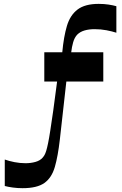

<svg xmlns="http://www.w3.org/2000/svg" viewBox="-20 -763 627 990"><path d="M4.6 196V59.6Q26 67.3 54.5 73Q83 78.6 111.7 78.6Q138.7 78.6 162.9 71.8Q187.1 65 200.1 49.6Q205.8 42.9 209.9 35.6Q214.1 28.3 218.4 14.3Q222.8 0.3 227.9 -24.6Q233.1 -49.6 239.4 -90.7Q245.7 -131.7 254.6 -193.3Q263.4 -254.8 274.4 -342.6H208.4V-493.4H301.1Q308.5 -573.7 325 -629.2Q341.5 -684.7 379.9 -713.9Q418.3 -743 488.6 -743Q516.6 -743 540.1 -739.4Q563.7 -735.7 580 -731V-594.3Q558.6 -601.3 529.1 -607Q499.6 -612.6 467.9 -612.6Q439.5 -612.6 416.5 -606.1Q393.5 -599.6 378.1 -584.3Q364.2 -569.4 357.2 -545Q350.2 -520.6 347.2 -493.4H512.6V-342.6H322.1L288.5 -43Q278.8 42.3 262.7 98Q246.5 153.7 208.8 180.5Q171 207.3 96.3 207.3Q70.3 207.3 46.1 204Q22 200.7 4.6 196Z"/></svg>

Font: Ojuju ExtraLight
Style: Regular
Weight: 200
Designer: Chisaokwu Joboson, Mirko Velimirovic
Foundry: Udi Foundry
Version: Version 1.000